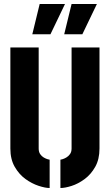

<svg xmlns="http://www.w3.org/2000/svg" viewBox="-20 -938 552 963"><path d="M302 -766 339 -918H466L393 -766ZM142 -766 179 -918H306L233 -766ZM229 5Q207 5 173.5 -6Q140 -17 108 -40Q76 -63 54 -101Q32 -139 32 -193V-700H174V-193Q174 -176 181.5 -165Q189 -154 199.5 -148Q210 -142 218.5 -139.5Q227 -137 229 -137ZM283 5V-137Q285 -137 293.5 -139.5Q302 -142 312.5 -148Q323 -154 331 -165Q339 -176 339 -193V-700H479V-193Q479 -139 457.5 -101Q436 -63 404 -39.5Q372 -16 339 -5.5Q306 5 283 5Z"/></svg>

Font: Stick No Bills ExtraBold
Style: Regular
Weight: 800
Version: Version 2.000